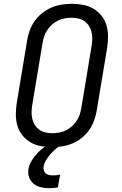

<svg xmlns="http://www.w3.org/2000/svg" viewBox="-20 -763 640 1006"><path d="M254 8Q223 8 193.5 2.5Q164 -3 139.5 -17.5Q115 -32 97 -54.5Q79 -77 71 -105Q63 -133 63 -163.5Q63 -194 68 -225L122 -550Q126 -576 135.5 -602.5Q145 -629 161 -652Q177 -675 200 -693.5Q223 -712 248.5 -723Q274 -734 301.5 -738.5Q329 -743 355 -743Q386 -743 415.5 -737.5Q445 -732 469.5 -717.5Q494 -703 512 -680.5Q530 -658 538 -630Q546 -602 546 -571.5Q546 -541 541 -510L487 -185Q483 -159 473.5 -132.5Q464 -106 448 -83Q432 -60 409.5 -41.5Q387 -23 361 -12Q335 -1 307.5 3.5Q280 8 254 8ZM254 -65Q272 -65 290.5 -68.5Q309 -72 325.5 -80Q342 -88 356 -100.5Q370 -113 381 -129Q392 -145 397.5 -162Q403 -179 406 -197L460 -522Q463 -541 463.5 -559.5Q464 -578 459.5 -595.5Q455 -613 446 -627.5Q437 -642 422.5 -652Q408 -662 390.5 -666Q373 -670 355 -670Q337 -670 318.5 -666.5Q300 -663 283.5 -655Q267 -647 253 -634.5Q239 -622 228 -606Q217 -590 211.5 -573Q206 -556 203 -538L149 -213Q146 -194 145.5 -175.5Q145 -157 149.5 -139.5Q154 -122 163 -107.5Q172 -93 186.5 -83Q201 -73 218.5 -69Q236 -65 254 -65ZM238 223Q216 223 194 218Q172 213 156.5 200Q141 187 133 167Q125 147 129 124Q132 105 141.5 87Q151 69 164.5 52.5Q178 36 193.5 22.5Q209 9 227 -2L238 -8H298L297 0Q281 9 267 21.5Q253 34 241.5 48Q230 62 220.5 78Q211 94 208 111Q207 121 210 130.5Q213 140 220.5 146Q228 152 237.5 154Q247 156 258 156Q267 156 276 155Q285 154 295 152L283 219Q272 221 260.5 222Q249 223 238 223Z"/></svg>

Font: Iosevka Etoile
Style: Italic
Weight: 400
Italic angle: -9°
Designer: Belleve Invis
Foundry: Belleve Invis
Version: Version 22.1.2; ttfautohint (v1.8.4)